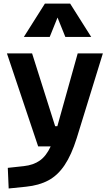

<svg xmlns="http://www.w3.org/2000/svg" viewBox="-20 -815 626 1069"><path d="M28.3 234.4 23.4 119.6 112.8 109.9Q166.5 104 202.1 78.6Q237.8 53.2 262.2 0H192.4L18.6 -517.6H158.7L287.1 -112.3H299.3L412.6 -517.6H552.7L407.2 -45.9Q377.9 47.4 339.8 104.2Q301.8 161.1 249.5 189.2Q197.3 217.3 124.5 224.6ZM112.8 -609.4 230 -794.9H370.6L487.8 -609.4H343.8L300.3 -717.3L256.8 -609.4Z"/></svg>

Font: Cascadia Mono PL
Style: Bold
Weight: 700
Monospace: yes
Designer: Aaron Bell
Foundry: Saja Typeworks
Version: Version 2404.023; ttfautohint (v1.8.4)